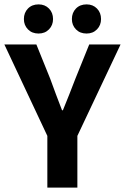

<svg xmlns="http://www.w3.org/2000/svg" viewBox="-26 -856 570 876"><path d="M190 0V-236L-6 -653H140L203 -497Q216 -460 229.5 -425Q243 -390 257 -353H261Q276 -390 290 -425Q304 -460 318 -497L381 -653H524L327 -236V0ZM369 -703Q339 -703 320.5 -722Q302 -741 302 -769Q302 -798 320.5 -817Q339 -836 369 -836Q398 -836 416.5 -817Q435 -798 435 -769Q435 -741 416.5 -722Q398 -703 369 -703ZM150 -703Q120 -703 101.5 -722Q83 -741 83 -769Q83 -798 101.5 -817Q120 -836 150 -836Q179 -836 197.5 -817Q216 -798 216 -769Q216 -741 197.5 -722Q179 -703 150 -703Z"/></svg>

Font: Assistant
Style: Bold
Weight: 700
Designer: Hebrew By Ben Nathan, Latin by Paul Hunt
Version: Version 3.000